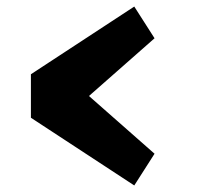

<svg xmlns="http://www.w3.org/2000/svg" viewBox="-20 -582 610 587"><path d="M74.5 -222V-355L390.5 -562L452.5 -465L252 -288.5L452.5 -112L390.5 -15Z"/></svg>

Font: League Mono Narrow ExtraBold
Style: Regular
Weight: 800
Width: 3
Designer: Tyler Finck
Foundry: The League of Moveable Type / Tyler Finck
Version: Version 2.210